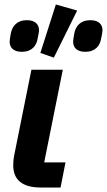

<svg xmlns="http://www.w3.org/2000/svg" viewBox="-20 -836 477 856"><path d="M324 -789 229 -816 160 -600 220 -579ZM77 -605C122 -605 143 -632 148 -665C152 -684 154 -694 154 -701C154 -726 138 -746 100 -746C55 -746 34 -719 28 -686C25 -667 23 -657 23 -650C23 -625 39 -605 77 -605ZM360 -605C405 -605 426 -632 431 -665C435 -684 437 -694 437 -701C437 -726 421 -746 383 -746C338 -746 317 -719 311 -686C308 -667 306 -657 306 -650C306 -625 322 -605 360 -605ZM272 -112H177L260 -525H120L43 -142C40 -127 39 -109 39 -99C39 -33 81 0 162 0H250Z"/></svg>

Font: LVC Sans
Style: Bold Italic
Weight: 700
Italic angle: -11.31°
Designer: Mike Abbink, Paul van der Laan, Pieter van Rosmalen
Foundry: Bold Monday
Version: Version 3.0